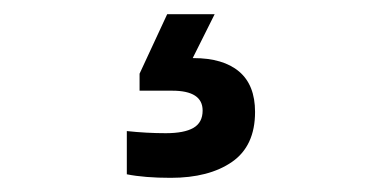

<svg xmlns="http://www.w3.org/2000/svg" viewBox="-20 -35 540 271"><path d="M340 123Q340 171 307.5 193.5Q275 216 221 216Q184 216 159 211V150Q187 153 214 153Q240 153 253 145.5Q266 138 266 121Q266 93 223 93H177V69L216 -15H283L252 47H253Q295 47 317.5 66Q340 85 340 123Z"/></svg>

Font: CBA Beacon Sans Bold
Style: Regular
Weight: 700
Designer: Wei Huang
Foundry: Wei Huang
Version: Version 1.002